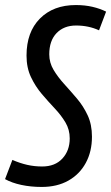

<svg xmlns="http://www.w3.org/2000/svg" viewBox="-43 -730 440 760"><path d="M377 -684 349 -610Q308 -629 258 -629Q210 -629 181 -599Q152 -569 152 -515Q152 -482 169 -453.5Q186 -425 211 -397.5Q236 -370 261.5 -340Q287 -310 304 -273.5Q321 -237 321 -189Q321 -130 296.5 -85Q272 -40 227.5 -15Q183 10 122 10Q79 10 41.5 2Q4 -6 -23 -21L6 -97Q36 -84 64.5 -77.5Q93 -71 124 -71Q175 -71 204 -102.5Q233 -134 233 -182Q233 -217 216 -245.5Q199 -274 173.5 -301Q148 -328 122.5 -358Q97 -388 79.5 -425Q62 -462 62 -510Q62 -603 115 -656.5Q168 -710 257 -710Q293 -710 323 -703Q353 -696 377 -684Z"/></svg>

Font: Georama Condensed Medium
Style: Italic
Weight: 500
Width: 3
Italic angle: -9°
Designer: Jean-Baptiste Levee
Foundry: Production Type
Version: Version 1.000